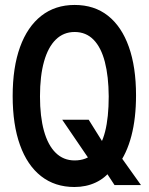

<svg xmlns="http://www.w3.org/2000/svg" viewBox="-20 -748 602 776"><path d="M280.8 7.8Q202.1 7.8 146.2 -35.9Q90.3 -79.6 60.8 -161.9Q31.2 -244.1 31.2 -359.9Q31.2 -475.6 61 -557.9Q90.8 -640.1 147 -684.1Q203.1 -728 281.7 -728Q361.3 -728 416.5 -684.3Q471.7 -640.6 500.7 -558.8Q529.8 -477.1 529.8 -362.8Q529.8 -270 511 -198.5Q492.2 -127 456.1 -79.1L429.2 -61.5Q405.3 -28.3 366.7 -10.3Q328.1 7.8 280.8 7.8ZM442.9 0 393.6 -75.2 336.9 -109.4 231.4 -264.2H338.4L411.6 -147L467.3 -115.7L549.8 0ZM281.7 -99.6Q328.6 -99.6 359.4 -128.9Q390.1 -158.2 404.8 -216.1Q419.4 -273.9 419.4 -358.4Q418.9 -439.5 403.8 -497.8Q388.7 -556.2 358.2 -587.4Q327.6 -618.7 281.7 -618.7Q236.8 -618.7 205.6 -588.1Q174.3 -557.6 158 -499.5Q141.6 -441.4 141.6 -358.4Q141.6 -276.9 157.7 -219Q173.8 -161.1 205.1 -130.4Q236.3 -99.6 281.7 -99.6Z"/></svg>

Font: Reddit Mono SemiBold
Style: Regular
Weight: 600
Monospace: yes
Designer: Stephen Hutchings
Foundry: Reddit
Version: Version 1.014